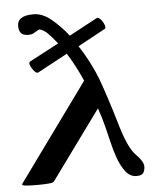

<svg xmlns="http://www.w3.org/2000/svg" viewBox="-50 -692 596 746"><g transform="rotate(-5 248.5 -319.0)"><path d="M64 12Q41 12 22 10.5Q3 9 8 2L282 -376Q255 -437 224 -486L107 -423Q101 -420 92 -430Q83 -440 78 -452Q73 -464 79 -468L194 -529Q172 -557 152 -576Q143 -583 136 -586Q129 -589 128 -589Q122 -589 110 -581Q98 -572 83 -572Q62 -572 53.5 -581.5Q45 -591 45 -610Q45 -650 108 -650Q143 -650 177 -622Q211 -594 242 -555L352 -614Q358 -617 367 -607Q376 -597 380.5 -584.5Q385 -572 379 -569L272 -511Q296 -474 314 -438Q332 -402 341 -378Q366 -310 397 -206Q426 -103 456 -73Q486 -43 486 -24Q486 -10 480 0.5Q474 11 453 11Q428 11 410.5 -11.5Q393 -34 381.5 -66.5Q370 -99 363 -130Q356 -160 347.5 -193.5Q339 -227 326 -264L131 4Q128 9 107.5 10.5Q87 12 64 12Z"/></g></svg>

Font: Junicode SmExp
Style: Bold
Weight: 700
Width: 6
Designer: Peter S. Baker
Version: Version 2.205; ttfautohint (v1.8.4)